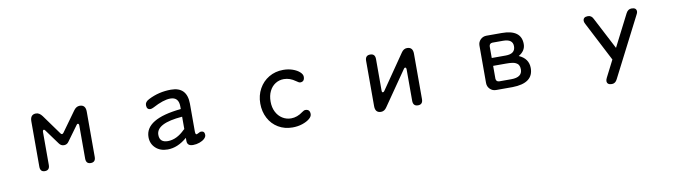

<svg xmlns="http://www.w3.org/2000/svg" viewBox="-33 -1038 6065 1713"><g transform="rotate(-10 3000.0 -182.0)"><path d="M499 -277.3Q506.8 -277.3 513.7 -287.1L641.6 -464.8Q665 -499 697.3 -499Q751 -499 751 -436.5V-26.4Q751 21.5 707 21.5Q664.1 21.5 664.1 -26.4V-326.2Q664.1 -334 661.1 -338.9Q658.2 -343.8 653.3 -343.8Q646.5 -343.8 640.6 -334L543 -200.2Q527.3 -176.8 500 -176.8Q472.7 -176.8 456.1 -200.2L358.4 -334Q352.5 -343.8 345.7 -343.8Q340.8 -343.8 337.9 -338.9Q335 -334 335 -326.2V-26.4Q335 21.5 291 21.5Q249 21.5 249 -26.4V-436.5Q249 -499 301.8 -499Q332 -499 357.4 -464.8L486.3 -286.1Q492.2 -277.3 499 -277.3Z M1404.3 21.5Q1336.9 21.5 1295.4 -17.6Q1253.9 -56.6 1253.9 -116.2Q1253.9 -281.2 1581.1 -313.5V-336.9Q1581.1 -421.9 1504.9 -421.9Q1442.4 -421.9 1343.8 -369.1Q1326.2 -360.4 1315.4 -360.4Q1281.2 -360.4 1281.2 -401.4Q1281.2 -431.6 1319.3 -450.2Q1414.1 -499 1524.4 -499Q1668.9 -499 1669.9 -346.7V-96.7Q1669.9 -67.4 1680.7 -67.4Q1684.6 -67.4 1700.2 -75.2Q1714.8 -84 1723.6 -84Q1755.9 -84 1755.9 -48.8Q1755.9 -31.2 1738.8 -15.1Q1721.7 1 1693.4 11.2Q1665 21.5 1633.8 21.5Q1581.1 21.5 1581.1 -24.4V-52.7Q1495.1 21.5 1404.3 21.5ZM1343.8 -121.1Q1343.8 -51.8 1418.9 -51.8Q1499 -51.8 1574.2 -127Q1581.1 -130.9 1581.1 -132.8V-244.1Q1343.8 -225.6 1343.8 -121.1Z M2711.9 -407.2Q2711.9 -362.3 2671.9 -362.3Q2661.1 -362.3 2637.7 -379.9Q2586.9 -417 2532.2 -417Q2489.3 -417 2455.1 -395Q2420.9 -373 2401.4 -333Q2381.8 -293 2381.8 -239.3Q2381.8 -186.5 2402.3 -146Q2422.9 -105.5 2458.5 -83Q2494.1 -60.5 2537.1 -60.5Q2592.8 -60.5 2644.5 -99.6Q2661.1 -112.3 2673.8 -112.3Q2714.8 -112.3 2714.8 -68.4Q2714.8 -46.9 2690.4 -26.4Q2666 -5.9 2625 7.8Q2584 21.5 2536.1 21.5Q2463.9 21.5 2407.2 -12.2Q2350.6 -45.9 2319.3 -105.5Q2288.1 -165 2288.1 -238.3Q2288.1 -311.5 2320.8 -371.1Q2353.5 -430.7 2411.1 -464.8Q2468.8 -499 2541 -499Q2586.9 -499 2626 -485.4Q2665 -471.7 2688.5 -450.2Q2711.9 -428.7 2711.9 -407.2Z M3616.2 -330.1Q3609.4 -330.1 3603.5 -320.3L3388.7 -9.8Q3368.2 21.5 3336.9 21.5Q3284.2 21.5 3284.2 -39.1V-450.2Q3284.2 -499 3329.1 -499Q3374 -499 3374 -450.2V-164.1Q3374 -147.5 3383.8 -147.5Q3390.6 -147.5 3397.5 -157.2L3611.3 -467.8Q3631.8 -499 3663.1 -499Q3715.8 -499 3715.8 -438.5V-27.3Q3715.8 21.5 3671.9 21.5Q3627 21.5 3627 -27.3V-312.5Q3627 -320.3 3624 -325.2Q3621.1 -330.1 3616.2 -330.1Z M4719.7 -131.8Q4719.7 4.9 4530.3 7.8H4380.9Q4348.6 7.8 4326.2 -14.6Q4303.7 -37.1 4303.7 -69.3V-408.2Q4303.7 -440.4 4326.2 -462.4Q4348.6 -484.4 4380.9 -484.4H4518.6Q4695.3 -484.4 4695.3 -353.5Q4695.3 -292 4632.8 -255.9Q4719.7 -217.8 4719.7 -131.8ZM4606.4 -349.6Q4606.4 -414.1 4518.6 -414.1H4422.9Q4394.5 -413.1 4392.6 -384.8V-280.3H4518.6Q4606.4 -280.3 4606.4 -349.6ZM4422.9 -63.5H4531.2Q4630.9 -63.5 4630.9 -135.7Q4630.9 -180.7 4597.7 -196.3Q4576.2 -209 4510.7 -209H4392.6V-92.8Q4394.5 -64.5 4422.9 -63.5Z M5257.8 -462.9Q5257.8 -499 5301.8 -499Q5334 -499 5349.6 -465.8L5500 -176.8L5646.5 -463.9Q5664.1 -499 5697.3 -499Q5741.2 -499 5741.2 -463.9Q5741.2 -452.1 5731.4 -435.5L5457 100.6Q5440.4 134.8 5408.2 134.8Q5364.3 134.8 5364.3 99.6Q5364.3 88.9 5373 71.3L5450.2 -80.1L5266.6 -435.5Q5257.8 -452.1 5257.8 -462.9Z"/></g></svg>

Font: jf-openhuninn-1.1
Style: Regular
Weight: 400
Designer: [Kosugi Maru]
      Designed by Motoya company      

      [Varela Round]
      Joe Prince(Latin component); Avraham Co
Foundry: justfont CO.,LTD.
Version: 1.1